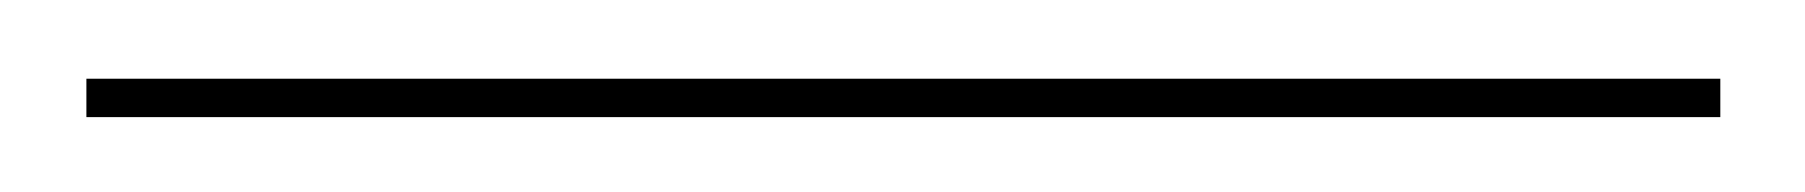

<svg xmlns="http://www.w3.org/2000/svg" viewBox="-20 66 470 50"><path d="M2.5 96.5V86.5H428V96.5Z"/></svg>

Font: Imbue 100pt Thin
Style: Regular
Weight: 100
Designer: Tyler Finck
Foundry: Etcetera Type Company
Version: Version 1.102; ttfautohint (v1.8.3)